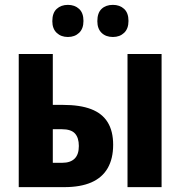

<svg xmlns="http://www.w3.org/2000/svg" viewBox="-20 -769 752 789"><path d="M57 0V-547H197V-338H238Q309 -338 354.5 -320.5Q400 -303 422.5 -266.5Q445 -230 445 -174Q445 -117 422.5 -78Q400 -39 355.5 -19.5Q311 0 244 0ZM236 -100Q269 -100 286.5 -117Q304 -134 304 -169Q304 -203 288 -220.5Q272 -238 234 -238H197V-100ZM504 0V-547H644V0ZM195 -682Q195 -716 213 -732.5Q231 -749 259 -749Q287 -749 305 -732.5Q323 -716 323 -683Q323 -651 305 -634Q287 -617 259 -617Q231 -617 213 -634Q195 -651 195 -682ZM380 -682Q380 -716 397.5 -732.5Q415 -749 444 -749Q472 -749 490 -732.5Q508 -716 508 -683Q508 -651 490 -634Q472 -617 444 -617Q415 -617 397.5 -634Q380 -651 380 -682Z"/></svg>

Font: Noto Sans Display Condensed
Style: Bold
Weight: 700
Width: 3
Designer: Monotype Design Team
Foundry: Monotype Imaging Inc.
Version: Version 2.003